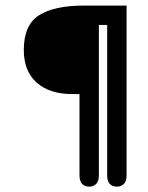

<svg xmlns="http://www.w3.org/2000/svg" viewBox="-20 -656 536 697"><path d="M369.1 -565.4H338.9V-19.5Q338.9 2.9 328.6 12.2Q318.4 21.5 304.7 21.5Q268.6 21.5 268.6 -19.5V-314.5H242.2Q160.2 -314.5 113.3 -356Q66.4 -397.5 66.4 -474.6Q66.4 -565.4 121.6 -600.6Q176.8 -635.7 283.2 -635.7H439.5V-19.5Q439.5 2.9 429.2 12.2Q418.9 21.5 405.3 21.5Q369.1 21.5 369.1 -19.5Z"/></svg>

Font: Jura
Style: DemiBold
Weight: 600
Version: Version 2.4